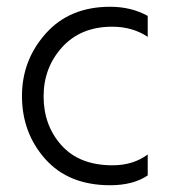

<svg xmlns="http://www.w3.org/2000/svg" viewBox="-20 -536 512 568"><path d="M417 -17Q374 12 306 12Q183 12 114 -65.5Q45 -143 45 -252Q45 -358 115.5 -437Q186 -516 306 -516Q368 -516 417 -489V-427Q372 -457 312 -457Q219 -457 164 -396.5Q109 -336 109 -251Q109 -165 162 -106Q215 -47 313 -47Q374 -47 417 -79Z"/></svg>

Font: Hind Madurai Light
Style: Regular
Weight: 300
Designer: Jyotish Sonowal
Foundry: Indian Type Foundry
Version: Version 1.001;PS 1.0;hotconv 1.0.86;makeotf.lib2.5.63406; tt